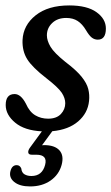

<svg xmlns="http://www.w3.org/2000/svg" viewBox="-22 -464 400 690"><path d="M151 -37.5Q181 -37.5 196.8 -54.2Q212.5 -71 212.5 -93Q212.5 -111.5 199.8 -130.8Q187 -150 144.5 -183Q94 -222 75.8 -251.2Q57.5 -280.5 59 -320Q61.5 -373.5 106.2 -409Q151 -444.5 227 -444.5Q291 -444.5 324.8 -420.2Q358.5 -396 358.5 -361.5Q358.5 -321.5 329.5 -321.5Q317.5 -321.5 308 -328.8Q298.5 -336 287 -355.5Q274 -377.5 257.2 -388.5Q240.5 -399.5 216 -399.5Q184.5 -399.5 165.5 -381.2Q146.5 -363 146.5 -337Q146.5 -318 159.5 -296Q172.5 -274 213 -241.5Q252 -212 271 -188.5Q290 -165 295.2 -144Q300.5 -123 298 -101Q293.5 -57.5 259 -27.8Q224.5 2 166 7.5L129 58Q132.5 57.5 136.5 57.5Q174.5 57.5 191.5 76.2Q208.5 95 199.5 128.5Q190 163.5 159.8 184.8Q129.5 206 86 206Q49 206 29.2 190Q9.5 174 15.5 151Q21 129.5 38 129.5Q49.5 129.5 54.5 141.5Q56 156.5 66.2 162.5Q76.5 168.5 91 168.5Q129.5 168.5 140 129Q150 92 108.5 92H92.5Q80.5 92 79.5 84Q78.5 76 86.5 65.5L128.5 8Q66.5 5 32.5 -23.2Q-1.5 -51.5 -1.5 -86.5Q-1.5 -126 30.5 -126Q53 -126 71 -91.5Q84 -62 104.5 -49.8Q125 -37.5 151 -37.5Z"/></svg>

Font: Fraunces 144pt SuperSoft
Style: Italic
Weight: 400
Italic angle: -16°
Version: Version 1.000;[b76b70a41]